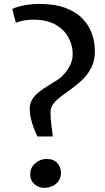

<svg xmlns="http://www.w3.org/2000/svg" viewBox="-20 -926 524 956"><path d="M166 -246.5Q155.5 -268 147 -291.5Q138.5 -315 133.2 -338.2Q128 -361.5 128 -382.5Q128 -408.5 138.5 -427.8Q149 -447 168.5 -463.2Q188 -479.5 214.2 -496Q240.5 -512.5 272.5 -532.5Q287.5 -543 303.5 -562Q319.5 -581 330.8 -605.5Q342 -630 342 -657.5Q342 -699.5 321.2 -738.8Q300.5 -778 257.2 -803Q214 -828 146 -828Q121.5 -828 97.5 -823.8Q73.5 -819.5 59 -812.5L41 -881.5Q53 -887.5 73.2 -893.2Q93.5 -899 119.8 -902.8Q146 -906.5 175 -906.5Q252.5 -906.5 305.8 -886.5Q359 -866.5 391.2 -832.8Q423.5 -799 438 -757Q452.5 -715 452.5 -671Q452.5 -624 434.8 -589.2Q417 -554.5 389.8 -528.5Q362.5 -502.5 332.8 -481.5Q303 -460.5 277.8 -441Q252.5 -421.5 239.5 -400Q237 -395.5 234.2 -386.5Q231.5 -377.5 231.5 -368Q231.5 -337.5 235.5 -306.5Q239.5 -275.5 243 -246.5ZM200 9.5Q173.5 9.5 152 -9Q130.5 -27.5 130.5 -58Q130.5 -91.5 155.5 -113Q180.5 -134.5 212 -134.5Q247.5 -134.5 265.5 -114Q283.5 -93.5 283.5 -67Q283.5 -31.5 259.2 -11Q235 9.5 200 9.5Z"/></svg>

Font: Merriweather SemiBold
Style: Regular
Weight: 600
Version: Version 2.100